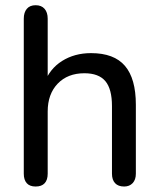

<svg xmlns="http://www.w3.org/2000/svg" viewBox="-20 -697 602 725"><path d="M69.8 -41.1V-626.4Q69.8 -650.2 81.3 -663.7Q92.7 -677.3 114.6 -677.3Q136.5 -677.3 148.3 -663.7Q160.1 -650.2 160.1 -626.4V-381.7H146.8Q167.1 -437 214.3 -466.7Q261.6 -496.4 323.8 -496.4Q410.8 -496.4 451.9 -448.2Q493 -400 493 -301.7V-41.1Q493 -18.5 481 -5.6Q468.9 7.3 448.9 7.3Q426.3 7.3 414.6 -5.3Q402.8 -17.9 402.8 -41.1V-296.5Q402.8 -361 377.8 -390.7Q352.7 -420.4 298.7 -420.4Q235.5 -420.4 197.8 -381.1Q160.1 -341.7 160.1 -276.1V-41.1Q160.1 -17.5 148.6 -5.1Q137.2 7.3 114.6 7.3Q92.1 7.3 81 -5.3Q69.8 -17.9 69.8 -41.1Z"/></svg>

Font: SN Pro Thin
Style: Regular
Weight: 200
Designer: Tobias Whetton
Foundry: Supernotes
Version: Version 1.003;Glyphs 3.3 (3324)